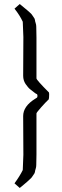

<svg xmlns="http://www.w3.org/2000/svg" viewBox="-20 -747 306 953"><path d="M161 20 160 72Q160 82 157 91Q154 100 153.5 106Q153 112 147 119.5Q141 127 139.5 130.5Q138 134 128.5 142.5Q119 151 115.5 154.5Q112 158 98.5 169Q85 180 78 186L52 163Q79 126 93 97L96 21Q95 -43 95 -171Q95 -220 155 -257L163 -262Q166 -264 166 -271Q166 -278 163 -280Q160 -280 150 -288Q140 -296 132 -302Q124 -308 118.5 -315Q113 -322 107 -330Q95 -348 95 -371L96 -563L93 -639Q79 -670 52 -704L78 -727Q84 -722 98 -710.5Q112 -699 115.5 -696Q119 -693 128.5 -684.5Q138 -676 139.5 -672.5Q141 -669 147 -661.5Q153 -654 153.5 -647.5Q154 -641 157 -632.5Q160 -624 160 -614L161 -561V-358Q161 -350 223 -288Q224 -285 224 -280Q224 -261 222 -254Q206 -239 183.5 -213.5Q161 -188 161 -184Z"/></svg>

Font: Gafata
Style: Regular
Weight: 400
Designer: Lautaro Hourcade
Foundry: Lautaro Hourcade
Version: Version 4.002; ttfautohint (v0.94.20-1c74) -l 7 -r 28 -G 0 -